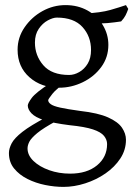

<svg xmlns="http://www.w3.org/2000/svg" viewBox="-20 -489 528 753"><path d="M229 244Q194 244 157 236.5Q120 229 88 213Q56 197 35.5 172Q15 147 15 111Q15 94 25.5 73.5Q36 53 68 28Q100 3 163 -30Q163 -30 172.5 -29Q182 -28 191.5 -24.5Q201 -21 202 -15Q150 13 126 33Q102 53 95 67Q88 81 88 93Q88 120 111.5 142.5Q135 165 173 178.5Q211 192 255 192Q321 192 360.5 159.5Q400 127 400 76Q400 59 388 44Q376 29 344.5 18.5Q313 8 253 2Q189 -6 153.5 -17.5Q118 -29 103.5 -44.5Q89 -60 89 -75Q89 -84 104.5 -105Q120 -126 177 -163L246 -171Q202 -142 185.5 -121Q169 -100 169 -96Q169 -88 179 -80.5Q189 -73 216 -67Q243 -61 294 -54Q365 -46 404 -28.5Q443 -11 458.5 12Q474 35 474 59Q474 99 452 132.5Q430 166 394 191Q358 216 314.5 230Q271 244 229 244ZM483 -454Q478 -440 472.5 -429Q467 -418 455 -405Q429 -401 402 -398.5Q375 -396 333 -397L311 -436Q375 -439 413 -450Q451 -461 474 -469ZM212 -145Q142 -145 95.5 -186Q49 -227 49 -294Q49 -342 76.5 -382Q104 -422 146.5 -445.5Q189 -469 237 -469Q285 -469 323 -448Q361 -427 383 -391Q405 -355 405 -313Q405 -264 377 -226Q349 -188 304.5 -166.5Q260 -145 212 -145ZM203 -420Q188 -420 167.5 -409Q147 -398 132 -376Q117 -354 117 -322Q117 -271 150 -233Q183 -195 251 -195Q271 -195 291 -206.5Q311 -218 324 -239.5Q337 -261 337 -293Q337 -346 303.5 -383Q270 -420 203 -420Z"/></svg>

Font: ChillKai
Style: Regular
Weight: 400
Designer: ChillType
Foundry: 寒蝉字型
Version: Version 2.000